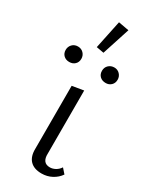

<svg xmlns="http://www.w3.org/2000/svg" viewBox="-211 -816 699 871"><g transform="rotate(30 139.0 -380.0)"><path d="M105 -617 136 -765 191 -755 144 -610ZM-11 -536Q-11 -553 0.5 -565Q12 -577 30 -577Q48 -577 59.5 -565Q71 -553 71 -536Q71 -518 59.5 -507Q48 -496 30 -496Q12 -496 0.5 -507Q-11 -518 -11 -536ZM179 -536Q179 -554 191 -565.5Q203 -577 221 -577Q238 -577 249.5 -565Q261 -553 261 -536Q261 -518 249.5 -507Q238 -496 221 -496Q202 -496 190.5 -507Q179 -518 179 -536ZM94 -79V-408L154 -418V-88Q152 -38 193 -38Q207 -38 221 -45.5Q235 -53 245 -68L267 -43Q252 -21 227.5 -8Q203 5 174 5Q134 5 113.5 -16.5Q93 -38 94 -79Z"/></g></svg>

Font: Ysabeau Infant Semilight
Style: Regular
Weight: 300
Designer: Christian Thalmann (Catharsis Fonts)
Version: Version 0.003